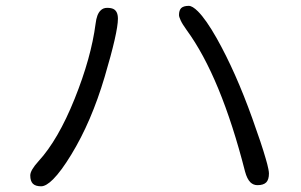

<svg xmlns="http://www.w3.org/2000/svg" viewBox="-20 -676 1040 663"><path d="M631.8 -655.8Q613.8 -655.8 605.5 -647.9Q598.1 -640.1 598.1 -624Q598.1 -618.2 603.8 -605.7Q609.4 -593.3 624.5 -572.3Q742.7 -410.6 826.2 -83.5Q833 -58.1 844.7 -46.4Q855 -36.6 869.1 -36.6Q889.6 -36.6 899.2 -46.1Q908.7 -55.7 908.7 -77.1Q908.7 -82.5 906.7 -92.3Q903.3 -109.4 897.5 -128.4Q883.3 -178.2 851.1 -267.6Q793.5 -428.2 728 -544.4Q691.4 -608.9 663.6 -636.7Q644.5 -655.8 631.8 -655.8ZM327.1 -639.6Q314 -627 310.1 -594.2Q294.9 -477.1 237.8 -335Q180.7 -192.9 112.8 -119.1Q84.5 -87.9 84.5 -70.3Q84.5 -50.8 93.5 -41.7Q102.5 -32.7 122.1 -32.7Q139.2 -32.7 163.6 -57.1Q191.4 -85 226.1 -142.1Q295.4 -255.4 341.3 -410.2Q387.2 -564.9 387.2 -611.3Q387.2 -637.2 371.6 -645Q363.8 -648.9 349.9 -648.9Q335.9 -648.9 327.1 -639.6Z"/></svg>

Font: YuPearl-ExtraLight
Style: ExtraLight
Weight: 200
Designer: Max Yao
Foundry: Max-Everyday
Version: Version 1.011; ttfautohint (v1.8.3)